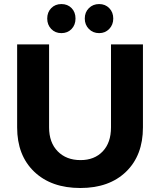

<svg xmlns="http://www.w3.org/2000/svg" viewBox="-20 -920 793 951"><path d="M354 -828.1Q354 -796.9 334.5 -776.4Q314.9 -755.9 284.2 -755.9Q253.4 -755.9 233.6 -776.6Q213.9 -797.4 213.9 -828.1Q213.9 -859.4 233.6 -879.6Q253.4 -899.9 284.2 -899.9Q314.9 -899.9 334.5 -879.9Q354 -859.9 354 -828.1ZM471.2 -899.9Q501.5 -899.9 521.2 -879.6Q541 -859.4 541 -828.1Q541 -797.4 521 -776.6Q501 -755.9 471.2 -755.9Q440.4 -755.9 420.2 -776.6Q399.9 -797.4 399.9 -828.1Q399.9 -859.4 420.2 -879.6Q440.4 -899.9 471.2 -899.9ZM223.1 -289.1Q223.1 -213.9 265.9 -170.4Q308.6 -127 378.9 -127Q447.8 -127 488.8 -170.2Q529.8 -213.4 529.8 -289.1V-700.2H688V-289.1Q688 -150.4 604.5 -69.6Q521 11.2 377.9 11.2Q233.9 11.2 149.4 -69.6Q64.9 -150.4 64.9 -289.1V-700.2H223.1Z"/></svg>

Font: Montserrat arm SemiBold
Style: Regular
Weight: 600
Designer: Julieta Ulanovsky
Foundry: Julieta Ulanovsky
Version: Version 6.000;PS 006.000;hotconv 1.0.88;makeotf.lib2.5.64775